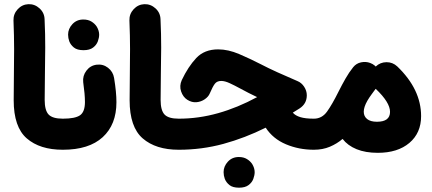

<svg xmlns="http://www.w3.org/2000/svg" viewBox="-20 -663 2063 917"><path d="M45.4 -184.1Q45.4 -249 46.4 -307.9Q47.4 -366.7 47.4 -428.7Q47.4 -490.7 44.4 -565.4Q43.5 -596.2 64.5 -618.9Q85.4 -641.6 115.7 -643.1Q146 -644 168.9 -623Q191.9 -602.1 192.9 -571.3Q196.3 -498 196 -435.3Q195.8 -372.6 194.6 -312.5Q193.4 -252.4 193.4 -186Q193.4 -135.7 212.2 -116Q231 -96.2 279.8 -96.2H280.3Q311 -96.2 332.5 -74.5Q354 -52.7 354 -22Q354 8.3 332.5 30.3Q311 52.2 280.3 52.2H279.8Q170.4 52.2 107.9 -2Q45.4 -56.2 45.4 -184.1Z M206.1 -22Q206.1 -52.7 228 -74.5Q250 -96.2 280.3 -96.2Q338.9 -96.2 362.3 -112.5Q385.7 -128.9 385.7 -175.8Q385.7 -212.4 377.4 -270.5Q374 -300.8 392.6 -325.4Q411.1 -350.1 441.4 -354Q471.7 -357.9 495.8 -339.4Q520 -320.8 524.9 -290.5Q536.1 -222.7 536.1 -174.8Q536.1 -67.9 470.5 -7.8Q404.8 52.2 280.3 52.2Q250 52.2 228 30.3Q206.1 8.3 206.1 -22ZM305.2 -497.6Q305.2 -525.4 325.7 -547.6Q346.2 -569.8 377.9 -569.8Q400.9 -569.8 416.7 -560.1Q432.6 -550.3 441.9 -536.1Q453.6 -516.6 453.6 -497.6Q453.6 -482.9 447.3 -465.6Q440.9 -448.2 424.6 -435.8Q408.2 -423.3 378.9 -423.3Q348.6 -423.3 333 -436Q317.4 -448.7 311 -465.3Q305.2 -481.4 305.2 -497.6Z M599.1 -184.1Q599.1 -249 600.1 -307.9Q601.1 -366.7 601.1 -428.7Q601.1 -490.7 598.1 -565.4Q597.2 -596.2 618.2 -618.9Q639.2 -641.6 669.4 -643.1Q699.7 -644 722.7 -623Q745.6 -602.1 746.6 -571.3Q750 -498 749.8 -435.3Q749.5 -372.6 748.3 -312.5Q747.1 -252.4 747.1 -186Q747.1 -135.7 765.9 -116Q784.7 -96.2 833.5 -96.2H834Q864.7 -96.2 886.2 -74.5Q907.7 -52.7 907.7 -22Q907.7 8.3 886.2 30.3Q864.7 52.2 834 52.2H833.5Q724.1 52.2 661.6 -2Q599.1 -56.2 599.1 -184.1Z M1022 -427.2Q1069.8 -427.2 1122.3 -404.8Q1174.8 -382.3 1226.1 -356Q1259.8 -338.4 1303.2 -318.6Q1346.7 -298.8 1400.4 -275.9Q1419.9 -268.1 1432.6 -248.8Q1445.3 -229.5 1445.3 -208Q1445.3 -167.5 1410.6 -145Q1394.5 -134.8 1378.4 -125Q1390.6 -110.8 1414.6 -103.5Q1438.5 -96.2 1478.5 -96.2H1479Q1509.8 -96.2 1531.2 -74.5Q1552.7 -52.7 1552.7 -22Q1552.7 8.3 1531.2 30.3Q1509.8 52.2 1479 52.2H1478.5Q1407.7 52.2 1345.7 26.1Q1283.7 0 1249 -53.2Q1149.9 -3.9 1046.9 24.2Q943.8 52.2 834 52.2Q803.2 52.2 781.2 30Q759.3 7.8 759.3 -22Q759.3 -51.8 781.2 -74Q803.2 -96.2 834 -96.2Q928.7 -96.2 1022 -122.6Q1115.2 -148.9 1208 -199.2Q1187 -209.5 1167.2 -219.2Q1147.5 -229 1128.4 -239.7Q1098.6 -255.9 1076.2 -266.1Q1053.7 -276.4 1036.6 -276.4Q1016.6 -276.4 1006.3 -263.2Q996.1 -250 981.9 -216.8Q975.6 -201.2 958 -189Q940.4 -176.8 918.2 -174.8Q896 -172.9 874.5 -186.5Q854 -199.7 845 -226.3Q835.9 -252.9 848.1 -280.3Q878.4 -344.2 917.2 -385.7Q956.1 -427.2 1022 -427.2ZM1047.9 159.2Q1047.9 131.3 1068.4 109.1Q1088.9 86.9 1120.6 86.9Q1143.6 86.9 1159.4 96.7Q1175.3 106.4 1184.6 120.6Q1196.3 140.1 1196.3 159.2Q1196.3 173.8 1189.9 191.2Q1183.6 208.5 1167.2 220.9Q1150.9 233.4 1121.6 233.4Q1091.3 233.4 1075.7 220.7Q1060.1 208 1053.7 191.4Q1047.9 175.3 1047.9 159.2Z M1404.8 -22Q1404.8 -52.7 1426.8 -74.5Q1448.7 -96.2 1479 -96.2Q1517.6 -96.2 1542 -130.1Q1566.4 -164.1 1596.7 -225.1Q1613.3 -258.3 1630.4 -288.1Q1647.5 -317.9 1665.5 -340.3L1667 -342.3Q1681.6 -360.4 1704.3 -365.2Q1727.1 -370.1 1748 -362.3Q1760.3 -357.9 1770 -349.6Q1772.5 -347.7 1774.4 -345.2Q1795.9 -365.7 1825.7 -366Q1855.5 -366.2 1877.4 -345.7Q1991.2 -236.3 1991.2 -108.4Q1991.2 -27.8 1935.3 19.5Q1879.4 66.9 1784.2 66.9Q1725.6 66.9 1683.1 49.6Q1640.6 32.2 1616.2 0.5Q1589.4 23.4 1555.4 37.8Q1521.5 52.2 1479 52.2Q1448.7 52.2 1426.8 30.3Q1404.8 8.3 1404.8 -22ZM1717.3 -129.4Q1717.3 -107.4 1733.4 -94.5Q1749.5 -81.5 1780.3 -81.5Q1842.8 -81.5 1842.8 -128.9Q1842.8 -173.8 1774.9 -238.3L1774.4 -238.8Q1771 -234.4 1767.6 -230Q1760.3 -220.7 1754.4 -211.9Q1743.2 -196.8 1734.4 -181.6Q1717.3 -151.4 1717.3 -129.4Z"/></svg>

Font: Mikhak ExtraBold
Style: Regular
Weight: 800
Designer: Amin Abedi
Version: Version 3.3